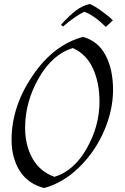

<svg xmlns="http://www.w3.org/2000/svg" viewBox="-20 -938 627 963"><path d="M201 5Q120 -16 79 -81Q38 -146 38 -237Q38 -403 143.5 -558.5Q249 -714 397 -753Q473 -731 510 -660Q547 -589 547 -487.5Q547 -386 502 -281.5Q457 -177 376.5 -98.5Q296 -20 201 5ZM479 -429Q479 -523 446 -595Q413 -667 345 -697Q243 -666 174.5 -546.5Q106 -427 106 -297Q106 -210 142.5 -144Q179 -78 253 -51Q350 -80 414.5 -192.5Q479 -305 479 -429ZM430 -918Q453 -909 490.5 -882Q528 -855 546 -836L511 -803Q447 -865 402 -879Q356 -856 296 -805L286 -814Q326 -858 358.5 -883.5Q391 -909 430 -918Z"/></svg>

Font: Felipa
Style: Regular
Weight: 400
Designer: Javier Alcaraz
Foundry: Fontstage
Version: Version 1.001